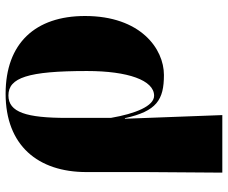

<svg xmlns="http://www.w3.org/2000/svg" viewBox="-84 -507 812 684"><g transform="rotate(-90 322.0 -165.0)"><path d="M49 221H254L241 -126H243C268 -13 308 13 397 13C490 13 607 -70 607 -268C607 -445 510 -551 330 -551C146 -551 51 -436 51 -263V-53ZM323 -22C286 -22 259 -89 244 -176V-333C244 -477 264 -541 324 -541C387 -541 411 -472 411 -261C411 -115 378 -22 323 -22Z"/></g></svg>

Font: Noto Serif Display Black
Style: Regular
Weight: 900
Designer: Monotype Design Team
Foundry: Monotype Imaging Inc.
Version: Version 2.009